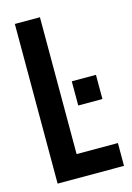

<svg xmlns="http://www.w3.org/2000/svg" viewBox="-109 -756 558 813"><g transform="rotate(-15 169.5 -350.0)"><path d="M40 0V-700H150V-100H331V0ZM210 -403H316V-297H210Z"/></g></svg>

Font: Bebas Neue
Style: Regular
Weight: 400
Designer: Ryoichi Tsunekawa
Foundry: Ryoichi Tsunekawa
Version: Version 1.400